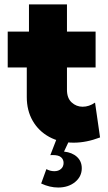

<svg xmlns="http://www.w3.org/2000/svg" viewBox="-20 -630 483 861"><path d="M428.7 -13.7Q367.2 9.8 310.1 9.8Q248 9.8 200.7 -16.1Q153.3 -42 126.7 -88.1Q100.1 -134.3 100.1 -194.8V-327.6H14.6V-488.3H109.9V-610.4H280.3V-488.3H408.7V-327.6H280.3V-227.5Q280.3 -189.9 301.3 -170.7Q322.3 -151.4 350.6 -151.4Q379.4 -151.4 406.2 -169.9ZM164.6 192.9 188 128.4Q205.1 137.7 223.6 137.7Q242.2 137.7 253.7 127.4Q265.1 117.2 265.1 100.6Q265.1 85 253.9 75.2Q242.7 65.4 217.3 65.4Q214.8 65.4 211.7 65.4Q208.5 65.4 205.6 65.9L232.4 -3.4H292L267.1 49.8Q303.7 53.7 325.2 73.5Q346.7 93.3 346.7 124.5Q346.7 161.6 316.7 186.3Q286.6 210.9 240.7 210.9Q203.1 210.9 164.6 192.9Z"/></svg>

Font: Kumbh Sans Black
Style: Regular
Weight: 900
Version: Version 1.005